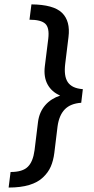

<svg xmlns="http://www.w3.org/2000/svg" viewBox="-20 -740 424 868"><path d="M27.8 37.6Q82.5 37.6 106 13.7Q129.4 -9.3 136.2 -61L151.9 -189Q154.8 -211.4 163.1 -230.5Q171.4 -249.5 184.6 -264.6Q197.8 -279.8 214.8 -290.5Q231.9 -301.3 252 -308.1Q213.9 -324.2 195.3 -357.9Q176.8 -391.6 182.6 -439.9L198.2 -564.9Q204.1 -614.7 184.6 -632.8Q165 -650.9 113.3 -650.9L122.1 -720.2Q222.2 -719.2 260.3 -682.1Q298.8 -644.5 289.6 -572.3L274.9 -452.1Q271.5 -424.3 274.2 -403.8Q276.9 -383.3 286.1 -369.1Q295.4 -355 312.3 -346.9Q329.1 -338.9 354.5 -336.9L347.2 -275.4Q298.3 -272 272.7 -245.4Q247.1 -218.8 240.2 -168.5L225.6 -48.8Q221.2 -13.7 209.5 13.2Q197.8 40 174.3 62Q150.9 84.5 112.3 96.2Q73.7 107.9 19 107.9Z"/></svg>

Font: Ride
Style: Italic
Weight: 400
Version: Version 3.000